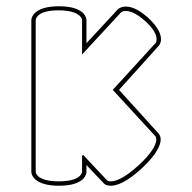

<svg xmlns="http://www.w3.org/2000/svg" viewBox="-20 -550 614 613"><path d="M242 -55V-1C241 4 235 29 167 29C126 29 108 19 100 11C94 4 94 -1 94 -1V-487C95 -492 101 -517 167 -517C208 -517 227 -507 235 -499C242 -492 242 -487 242 -487V-376L366 -510L367 -511C368 -512 372 -515 382 -515C394 -515 414 -509 442 -484C474 -456 480 -436 480 -425C480 -416 477 -413 477 -413L340 -263L477 -114C477 -114 479 -111 479 -105C479 -93 471 -66 421 -21C375 21 348 29 334 29C325 29 322 26 322 26L246 -55H245C244 -53 243 -53 242 -55ZM431 -11C482 -58 493 -88 493 -105C493 -116 488 -121 487 -123L360 -263L487 -404C488 -405 494 -412 494 -425C494 -441 485 -464 451 -495C420 -522 398 -529 382 -529C365 -529 357 -521 356 -520L256 -412V-486C256 -489 254 -530 168 -530C83 -530 80 -489 80 -486V-1C80 2 83 43 168 43C254 43 256 2 256 -1V-23L312 36C314 38 320 43 334 43C352 43 383 33 431 -11Z"/></svg>

Font: Platiipus Light
Style: Light
Weight: 400
Version: Version 001.000